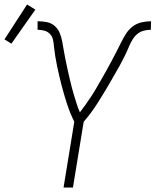

<svg xmlns="http://www.w3.org/2000/svg" viewBox="-61 -838 695 858"><path d="M223 0 271 -294Q252 -332 238.5 -373.5Q225 -415 214 -457.5Q203 -500 194 -543Q185 -586 180 -631V-632Q179 -647 175.5 -661.5Q172 -676 162 -686.5Q152 -697 137 -701Q122 -705 107 -705V-743Q129 -743 149 -739Q169 -735 184 -721.5Q199 -708 206.5 -689Q214 -670 217.5 -650Q221 -630 224.5 -610Q228 -590 232 -570Q236 -550 240.5 -530Q245 -510 249.5 -490Q254 -470 259 -450.5Q264 -431 270 -411.5Q276 -392 282 -373Q288 -354 296 -336Q310 -354 323 -372.5Q336 -391 348.5 -410Q361 -429 372 -448.5Q383 -468 394.5 -487.5Q406 -507 416.5 -526.5Q427 -546 438 -566Q449 -586 459 -606Q469 -626 479 -646Q489 -666 501 -685.5Q513 -705 531 -719Q549 -733 571 -738Q593 -743 614 -743L613 -705Q598 -705 582 -701Q566 -697 553 -686.5Q540 -676 531.5 -661.5Q523 -647 516 -632V-631Q497 -586 473 -543Q449 -500 424 -457.5Q399 -415 372.5 -373.5Q346 -332 313 -294L265 0ZM-10 -643 -41 -662 60 -818 97 -795Z"/></svg>

Font: Iosevka Extralight Extended
Style: Italic
Weight: 200
Width: 7
Italic angle: -9°
Monospace: yes
Designer: Belleve Invis
Foundry: Belleve Invis
Version: Version 32.5.0; ttfautohint (v1.8.4)